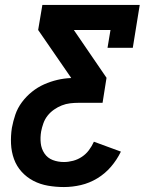

<svg xmlns="http://www.w3.org/2000/svg" viewBox="-20 -550 640 775"><path d="M238 205Q205 205 173.5 199.5Q142 194 115 180Q88 166 67.5 143.5Q47 121 36.5 92Q26 63 24.5 30.5Q23 -2 28 -34Q33 -61 42 -87.5Q51 -114 68.5 -137.5Q86 -161 109 -179.5Q132 -198 158 -209.5Q184 -221 211.5 -227.5Q239 -234 267 -235V-236L134 -429L151 -530H544L516 -357H414L426 -429H278L410 -236L394 -135H297Q280 -135 263 -133Q246 -131 229.5 -124.5Q213 -118 198 -107.5Q183 -97 172 -83Q161 -69 155 -52Q149 -35 146 -19Q142 5 144.5 28Q147 51 159.5 69.5Q172 88 193 96Q214 104 238 104Q256 104 275 99Q294 94 310.5 83Q327 72 339 56Q351 40 359 22L468 62Q452 95 428 123Q404 151 372.5 170Q341 189 306.5 197Q272 205 238 205Z"/></svg>

Font: Iosevka Curly Slab Extended
Style: Bold Italic
Weight: 700
Width: 7
Italic angle: -9°
Monospace: yes
Designer: Belleve Invis
Foundry: Belleve Invis
Version: Version 11.0.0; ttfautohint (v1.8.3)